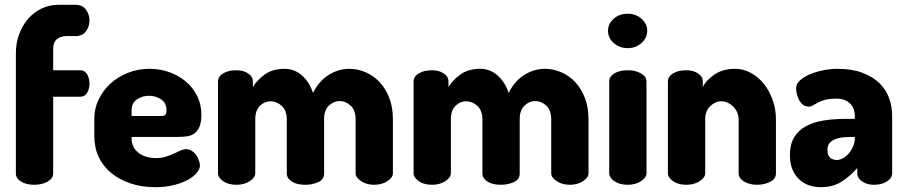

<svg xmlns="http://www.w3.org/2000/svg" viewBox="-20 -768 3769 798"><path d="M201 -476H314Q333 -476 342.5 -458.5Q352 -441 352 -421Q352 -400 342.5 -383Q333 -366 314 -366H201V-47Q201 -26 177.5 -13Q154 0 122 0Q90 0 68 -13Q46 -26 46 -47V-547Q46 -590 60 -627Q74 -664 98 -691Q122 -718 154 -733Q186 -748 222 -748H294Q323 -748 337.5 -727.5Q352 -707 352 -683Q352 -658 337.5 -638Q323 -618 294 -618H256Q232 -618 216.5 -605Q201 -592 201 -564Z M602 -482Q645 -482 684 -468Q723 -454 752.5 -429Q782 -404 799.5 -369Q817 -334 817 -292Q817 -259 808.5 -240Q800 -221 786 -212Q772 -203 754.5 -201Q737 -199 720 -199H527V-193Q527 -156 555 -133.5Q583 -111 629 -111Q652 -111 670 -117Q688 -123 702.5 -129.5Q717 -136 729.5 -142Q742 -148 754 -148Q767 -148 778 -140.5Q789 -133 796 -122.5Q803 -112 807 -100.5Q811 -89 811 -80Q811 -66 798 -50Q785 -34 760.5 -20.5Q736 -7 701.5 1.5Q667 10 625 10Q569 10 523 -5.5Q477 -21 443 -48.5Q409 -76 390.5 -115Q372 -154 372 -202V-275Q372 -317 390 -354.5Q408 -392 439 -420.5Q470 -449 512 -465.5Q554 -482 602 -482ZM651 -286Q662 -286 667 -291Q672 -296 672 -310Q672 -340 649.5 -355Q627 -370 599 -370Q572 -370 549.5 -355Q527 -340 527 -310V-286Z M1172 -271Q1172 -309 1151 -328Q1130 -347 1104 -347Q1080 -347 1060.5 -328.5Q1041 -310 1041 -272V-48Q1041 -30 1018 -15Q995 0 963 0Q929 0 907.5 -15Q886 -30 886 -48V-429Q886 -450 907.5 -463Q929 -476 963 -476Q991 -476 1011 -463Q1031 -450 1031 -429V-406Q1048 -435 1080.5 -458.5Q1113 -482 1163 -482Q1204 -482 1235 -454.5Q1266 -427 1281 -382Q1307 -433 1347.5 -457.5Q1388 -482 1431 -482Q1466 -482 1499 -468Q1532 -454 1557.5 -427Q1583 -400 1598 -361Q1613 -322 1613 -272V-48Q1613 -30 1590 -15Q1567 0 1535 0Q1504 0 1481 -15Q1458 -30 1458 -48V-272Q1458 -310 1437.5 -329Q1417 -348 1391 -348Q1367 -348 1347 -329Q1327 -310 1327 -272V-47Q1327 -22 1302.5 -11Q1278 0 1249 0Q1235 0 1221.5 -2.5Q1208 -5 1197 -11Q1186 -17 1179 -26Q1172 -35 1172 -47Z M1985 -271Q1985 -309 1964 -328Q1943 -347 1917 -347Q1893 -347 1873.5 -328.5Q1854 -310 1854 -272V-48Q1854 -30 1831 -15Q1808 0 1776 0Q1742 0 1720.5 -15Q1699 -30 1699 -48V-429Q1699 -450 1720.5 -463Q1742 -476 1776 -476Q1804 -476 1824 -463Q1844 -450 1844 -429V-406Q1861 -435 1893.5 -458.5Q1926 -482 1976 -482Q2017 -482 2048 -454.5Q2079 -427 2094 -382Q2120 -433 2160.5 -457.5Q2201 -482 2244 -482Q2279 -482 2312 -468Q2345 -454 2370.5 -427Q2396 -400 2411 -361Q2426 -322 2426 -272V-48Q2426 -30 2403 -15Q2380 0 2348 0Q2317 0 2294 -15Q2271 -30 2271 -48V-272Q2271 -310 2250.5 -329Q2230 -348 2204 -348Q2180 -348 2160 -329Q2140 -310 2140 -272V-47Q2140 -22 2115.5 -11Q2091 0 2062 0Q2048 0 2034.5 -2.5Q2021 -5 2010 -11Q1999 -17 1992 -26Q1985 -35 1985 -47Z M2589 -476Q2621 -476 2644 -463Q2667 -450 2667 -429V-48Q2667 -30 2644 -15Q2621 0 2589 0Q2555 0 2533.5 -15Q2512 -30 2512 -48V-429Q2512 -450 2533.5 -463Q2555 -476 2589 -476ZM2589 -711Q2623 -711 2646.5 -690Q2670 -669 2670 -640Q2670 -611 2646.5 -589.5Q2623 -568 2589 -568Q2554 -568 2530.5 -589.5Q2507 -611 2507 -640Q2507 -669 2530.5 -690Q2554 -711 2589 -711Z M2911 -48Q2911 -30 2888 -15Q2865 0 2833 0Q2799 0 2777.5 -15Q2756 -30 2756 -48V-429Q2756 -450 2777.5 -463Q2799 -476 2833 -476Q2861 -476 2881 -463Q2901 -450 2901 -429V-406Q2915 -435 2950 -458.5Q2985 -482 3035 -482Q3069 -482 3100 -465.5Q3131 -449 3154 -420.5Q3177 -392 3191 -353.5Q3205 -315 3205 -272V-48Q3205 -24 3180.5 -12Q3156 0 3127 0Q3113 0 3099.5 -3Q3086 -6 3075 -12Q3064 -18 3057 -27Q3050 -36 3050 -48V-272Q3050 -286 3044.5 -299.5Q3039 -313 3029 -323.5Q3019 -334 3006 -340.5Q2993 -347 2978 -347Q2953 -347 2932 -327Q2911 -307 2911 -272Z M3460 -482Q3521 -482 3564.5 -465.5Q3608 -449 3635.5 -422Q3663 -395 3675.5 -359.5Q3688 -324 3688 -286V-48Q3688 -28 3666.5 -14Q3645 0 3612 0Q3583 0 3563 -14Q3543 -28 3543 -48V-70Q3516 -38 3479.5 -14Q3443 10 3391 10Q3365 10 3342 2Q3319 -6 3301.5 -22.5Q3284 -39 3273.5 -64Q3263 -89 3263 -123Q3263 -167 3280 -196Q3297 -225 3328 -242.5Q3359 -260 3402 -267Q3445 -274 3497 -274H3533V-284Q3533 -297 3529.5 -310Q3526 -323 3517 -333.5Q3508 -344 3493.5 -351Q3479 -358 3458 -358Q3427 -358 3409 -353Q3391 -348 3379 -341.5Q3367 -335 3359 -330Q3351 -325 3341 -325Q3328 -325 3318.5 -332Q3309 -339 3302.5 -350Q3296 -361 3292.5 -374.5Q3289 -388 3289 -402Q3289 -420 3305.5 -434.5Q3322 -449 3347 -459.5Q3372 -470 3402 -476Q3432 -482 3460 -482ZM3533 -199H3529Q3508 -199 3488 -197.5Q3468 -196 3452.5 -190Q3437 -184 3428 -173.5Q3419 -163 3419 -145Q3419 -123 3430 -113Q3441 -103 3458 -103Q3470 -103 3483 -110Q3496 -117 3507 -129.5Q3518 -142 3525.5 -159Q3533 -176 3533 -195Z"/></svg>

Font: AkaAcidDosis
Style: ExtraBold
Weight: 800
Designer: Edgar Tolentino, Pablo Impallari, Igino Marini, Aka-Acid
Foundry: Edgar Tolentino, Pablo Impallari, Igino Marini, Aka-Acid
Version: Version 1.007